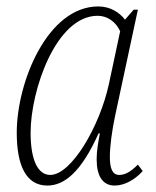

<svg xmlns="http://www.w3.org/2000/svg" viewBox="-20 -566 484 596"><path d="M127 10C181 10 233 -34 286 -152H290C285 -125 280 -98 280 -72C280 -19 299 10 336 10C366 10 399 -8 423 -35L408 -55C384 -31 367 -23 350 -23C329 -23 321 -43 321 -79C321 -113 328 -162 337 -205L408 -536H395L368 -505C351 -527 323 -546 285 -546C128 -546 32 -312 32 -154C32 -54 60 10 127 10ZM136 -23C99 -23 75 -66 75 -154C75 -286 154 -517 283 -517C313 -517 339 -499 353 -469L318 -305C290 -175 202 -23 136 -23Z"/></svg>

Font: Noto Serif Condensed ExtraLight
Style: Italic
Weight: 200
Width: 3
Italic angle: -12°
Designer: Monotype Design Team
Foundry: Monotype Imaging Inc.
Version: Version 2.013